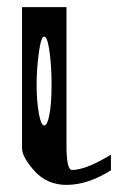

<svg xmlns="http://www.w3.org/2000/svg" viewBox="-20 -520 372 540"><path d="M125 -281.2Q125 -335 119.1 -376Q113.3 -417 104.5 -417Q95.7 -417 89.8 -376Q83 -328.1 83 -281.2Q83 -234.4 89.8 -198.2Q95.7 -167 104.5 -167Q113.3 -167 119.1 -198.2Q125 -228.5 125 -281.2ZM42 -103.5ZM167 -500V-110.4Q167 -42 182.6 -42Q221.7 -42 292 -85V-41Q226.6 0 167 0Q112.3 0 77.1 -39.1Q42 -78.1 42 -103.5V-500Z"/></svg>

Font: okolaksMetalik
Style: bold
Weight: 700
Width: 7
Version: Version 0.6